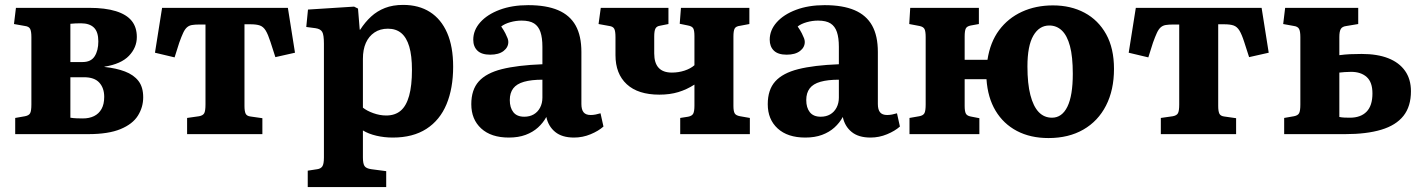

<svg xmlns="http://www.w3.org/2000/svg" viewBox="-20 -547 5810 783"><path d="M42 0V-66L82 -73Q98 -76 103 -85.5Q108 -95 108 -121V-396Q108 -419 103 -429Q98 -439 82 -441L37 -449L45 -515H344Q409 -515 452.5 -501.5Q496 -488 517 -462Q538 -436 538 -396Q538 -353 506 -319.5Q474 -286 406 -275V-274Q454 -269 489.5 -255.5Q525 -242 544.5 -217Q564 -192 564 -150Q564 -110 542.5 -75.5Q521 -41 471.5 -20.5Q422 0 340 0ZM318 -64Q344 -64 363.5 -73.5Q383 -83 394 -102.5Q405 -122 405 -152Q405 -188 385 -210Q365 -232 323 -232H267V-67Q279 -65 292.5 -64.5Q306 -64 318 -64ZM267 -294H317Q351 -294 366 -317.5Q381 -341 381 -378Q381 -417 363 -434.5Q345 -452 310 -452Q299 -452 287.5 -451.5Q276 -451 267 -450Z M743 0V-66L792 -73Q808 -76 813 -85.5Q818 -95 818 -121V-447H793Q775 -447 763 -445Q751 -443 742.5 -435.5Q734 -428 727 -413Q720 -398 711 -373L692 -313L612 -332L641 -515H1154L1183 -332L1103 -314L1083 -376Q1073 -407 1063.5 -422.5Q1054 -438 1040 -443Q1026 -448 1001 -448H977V-115Q977 -94 981.5 -84Q986 -74 1001 -72L1050 -65V0Z M1235 216V149L1274 143Q1288 141 1294.5 131.5Q1301 122 1301 95V-369Q1301 -405 1294 -417Q1287 -429 1267 -432L1229 -437L1236 -508L1424 -520L1440 -512L1447 -426H1449Q1469 -457 1493.5 -479.5Q1518 -502 1550 -514.5Q1582 -527 1624 -527Q1688 -527 1733.5 -498Q1779 -469 1803.5 -413Q1828 -357 1828 -275Q1828 -187 1801 -122Q1774 -57 1719 -21.5Q1664 14 1582 14Q1547 14 1515 6.5Q1483 -1 1460 -15V95Q1460 120 1466.5 130Q1473 140 1494 143L1555 151V216ZM1555 -76Q1591 -76 1614 -95.5Q1637 -115 1648.5 -156.5Q1660 -198 1660 -262Q1660 -320 1649 -357Q1638 -394 1616.5 -412Q1595 -430 1562 -430Q1530 -430 1507 -414.5Q1484 -399 1472 -372Q1460 -345 1460 -307V-108Q1476 -95 1502.5 -85.5Q1529 -76 1555 -76Z M2055 14Q1983 14 1942.5 -23Q1902 -60 1902 -122Q1902 -181 1932.5 -215Q1963 -249 2026.5 -265Q2090 -281 2192 -285V-356Q2192 -393 2184 -416.5Q2176 -440 2158 -451.5Q2140 -463 2107 -463Q2084 -463 2061 -456.5Q2038 -450 2024 -439Q2035 -423 2041 -411Q2047 -399 2050 -391Q2053 -383 2053 -376Q2053 -354 2033.5 -339Q2014 -324 1979 -324Q1944 -324 1927 -340.5Q1910 -357 1910 -385Q1910 -424 1938.5 -456Q1967 -488 2017.5 -507Q2068 -526 2134 -526Q2208 -526 2256 -505.5Q2304 -485 2327.5 -443Q2351 -401 2351 -335V-123Q2351 -100 2360 -89Q2369 -78 2389 -78Q2399 -78 2409 -80Q2419 -82 2429 -85L2441 -31Q2421 -13 2388.5 0.5Q2356 14 2321 14Q2272 14 2244 -9Q2216 -32 2208 -70Q2195 -46 2174 -27Q2153 -8 2123.5 3Q2094 14 2055 14ZM2118 -71Q2140 -71 2156.5 -80.5Q2173 -90 2182.5 -108Q2192 -126 2192 -149V-222Q2147 -222 2117 -213.5Q2087 -205 2073 -186.5Q2059 -168 2059 -139Q2059 -108 2073.5 -89.5Q2088 -71 2118 -71Z M2754 0V-66L2786 -71Q2802 -74 2807 -83.5Q2812 -93 2812 -116V-202Q2781 -182 2746.5 -171.5Q2712 -161 2669 -161Q2582 -161 2536 -203.5Q2490 -246 2490 -322V-396Q2490 -420 2485 -429.5Q2480 -439 2465 -441L2421 -449L2430 -515H2706V-449L2671 -442Q2658 -440 2653 -430.5Q2648 -421 2648 -398V-329Q2648 -290 2666 -270.5Q2684 -251 2720 -251Q2747 -251 2771.5 -259Q2796 -267 2812 -281V-400Q2812 -423 2807 -431.5Q2802 -440 2786 -443L2752 -450L2757 -515H3036V-449L2999 -442Q2981 -440 2976 -430.5Q2971 -421 2971 -398V-115Q2971 -94 2976 -85Q2981 -76 2998 -73L3038 -66V0Z M3264 14Q3192 14 3151.5 -23Q3111 -60 3111 -122Q3111 -181 3141.5 -215Q3172 -249 3235.5 -265Q3299 -281 3401 -285V-356Q3401 -393 3393 -416.5Q3385 -440 3367 -451.5Q3349 -463 3316 -463Q3293 -463 3270 -456.5Q3247 -450 3233 -439Q3244 -423 3250 -411Q3256 -399 3259 -391Q3262 -383 3262 -376Q3262 -354 3242.5 -339Q3223 -324 3188 -324Q3153 -324 3136 -340.5Q3119 -357 3119 -385Q3119 -424 3147.5 -456Q3176 -488 3226.5 -507Q3277 -526 3343 -526Q3417 -526 3465 -505.5Q3513 -485 3536.5 -443Q3560 -401 3560 -335V-123Q3560 -100 3569 -89Q3578 -78 3598 -78Q3608 -78 3618 -80Q3628 -82 3638 -85L3650 -31Q3630 -13 3597.5 0.5Q3565 14 3530 14Q3481 14 3453 -9Q3425 -32 3417 -70Q3404 -46 3383 -27Q3362 -8 3332.5 3Q3303 14 3264 14ZM3327 -71Q3349 -71 3365.5 -80.5Q3382 -90 3391.5 -108Q3401 -126 3401 -149V-222Q3356 -222 3326 -213.5Q3296 -205 3282 -186.5Q3268 -168 3268 -139Q3268 -108 3282.5 -89.5Q3297 -71 3327 -71Z M4256 16Q4182 16 4127 -13Q4072 -42 4040 -95.5Q4008 -149 4003 -224H3914V-115Q3914 -94 3918.5 -84.5Q3923 -75 3938 -72L3974 -65V0H3689V-66L3729 -73Q3745 -76 3750 -85.5Q3755 -95 3755 -121V-396Q3755 -420 3750 -429Q3745 -438 3730 -441L3688 -449L3692 -515H3972V-449L3939 -443Q3923 -440 3918.5 -430.5Q3914 -421 3914 -398V-303H4007Q4018 -375 4054.5 -424Q4091 -473 4147.5 -499Q4204 -525 4274 -525Q4347 -525 4403 -495Q4459 -465 4491 -407.5Q4523 -350 4523 -266Q4523 -180 4490.5 -116.5Q4458 -53 4398 -18.5Q4338 16 4256 16ZM4270 -67Q4311 -67 4333 -112Q4355 -157 4355 -246Q4355 -316 4343.5 -359Q4332 -402 4310.5 -422.5Q4289 -443 4259 -443Q4218 -443 4194 -401.5Q4170 -360 4170 -276Q4170 -206 4182 -159.5Q4194 -113 4216 -90Q4238 -67 4270 -67Z M4714 0V-66L4763 -73Q4779 -76 4784 -85.5Q4789 -95 4789 -121V-447H4764Q4746 -447 4734 -445Q4722 -443 4713.5 -435.5Q4705 -428 4698 -413Q4691 -398 4682 -373L4663 -313L4583 -332L4612 -515H5125L5154 -332L5074 -314L5054 -376Q5044 -407 5034.5 -422.5Q5025 -438 5011 -443Q4997 -448 4972 -448H4948V-115Q4948 -94 4952.5 -84Q4957 -74 4972 -72L5021 -65V0Z M5217 0V-66L5257 -73Q5273 -76 5278 -85.5Q5283 -95 5283 -121V-396Q5283 -420 5277.5 -429.5Q5272 -439 5257 -441L5213 -449L5221 -515H5519V-449L5471 -441Q5454 -439 5448 -429Q5442 -419 5442 -396V-322Q5465 -325 5485.5 -326Q5506 -327 5533 -327Q5597 -327 5641.5 -309.5Q5686 -292 5710 -258Q5734 -224 5734 -175Q5734 -113 5703.5 -74.5Q5673 -36 5613 -18Q5553 0 5466 0ZM5485 -67Q5529 -67 5553 -91.5Q5577 -116 5577 -166Q5577 -212 5553.5 -233Q5530 -254 5490 -254Q5475 -254 5463.5 -253Q5452 -252 5442 -251V-70Q5452 -68 5462.5 -67.5Q5473 -67 5485 -67Z"/></svg>

Font: Literata 18pt
Style: Bold
Weight: 700
Designer: Latin by Veronika Burian and Jose Scaglione. Greek by Irene Vlachou. Cyrillic by Vera Evstafieva.
Foundry: TypeTogether
Version: Version 3.103;gftools[0.9.29]